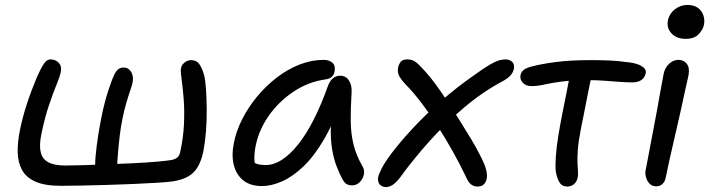

<svg xmlns="http://www.w3.org/2000/svg" viewBox="-20 -742 2867 776"><path d="M227 9Q161 9 123 -8Q85 -25 68.5 -56Q52 -87 51.5 -128.5Q51 -170 61 -218Q71 -268 88.5 -321.5Q106 -375 130 -432Q145 -466 157 -484Q169 -502 184 -502Q205 -502 218 -487.5Q231 -473 225 -448Q222 -433 208.5 -400Q195 -367 178 -317Q161 -267 147 -199Q138 -155 144.5 -127Q151 -99 175.5 -86Q200 -73 245 -73Q273 -73 319 -74.5Q365 -76 418 -78Q471 -80 522.5 -82.5Q574 -85 613.5 -88.5Q653 -92 671 -95Q684 -97 694 -103.5Q704 -110 708 -126Q721 -185 723.5 -239.5Q726 -294 722.5 -340Q719 -386 714.5 -417.5Q710 -449 711 -462Q712 -478 725 -488.5Q738 -499 752 -499Q775 -499 786.5 -481.5Q798 -464 805 -438Q810 -419 812.5 -382.5Q815 -346 815.5 -301Q816 -256 812.5 -211.5Q809 -167 802 -131Q790 -73 762.5 -45.5Q735 -18 679 -9Q659 -6 617 -3.5Q575 -1 521 1.5Q467 4 411 5.5Q355 7 306.5 8Q258 9 227 9ZM401 -17Q390 -17 379 -25.5Q368 -34 366 -49Q363 -74 366.5 -112.5Q370 -151 376.5 -192.5Q383 -234 390 -268Q402 -328 417 -374Q432 -420 441 -438Q447 -452 456 -460.5Q465 -469 480 -469Q493 -469 502 -461Q511 -453 515 -440Q519 -427 516 -410Q514 -398 506.5 -376.5Q499 -355 490.5 -326Q482 -297 475 -262Q469 -234 464.5 -198Q460 -162 457 -125.5Q454 -89 453 -59Q453 -49 443.5 -39.5Q434 -30 422.5 -23.5Q411 -17 401 -17Z M1039 10Q993 10 964.5 -12Q936 -34 925.5 -73Q915 -112 925 -163Q934 -211 958.5 -259.5Q983 -308 1019 -351.5Q1055 -395 1098.5 -428.5Q1142 -462 1190.5 -481Q1239 -500 1288 -500Q1311 -500 1324 -488Q1337 -476 1332 -452Q1330 -440 1321 -431.5Q1312 -423 1295 -421Q1225 -411 1165.5 -371Q1106 -331 1066.5 -274.5Q1027 -218 1014 -156Q1008 -127 1008 -103.5Q1008 -80 1018 -43L980 -112Q998 -89 1012.5 -82Q1027 -75 1054 -75Q1118 -75 1184 -157Q1250 -239 1306 -396Q1313 -415 1325.5 -425.5Q1338 -436 1355 -436Q1378 -436 1390.5 -416.5Q1403 -397 1401 -367Q1397 -304 1397.5 -253.5Q1398 -203 1408.5 -159Q1419 -115 1446 -68Q1452 -58 1451.5 -45Q1451 -32 1444.5 -20Q1438 -8 1427.5 -0.5Q1417 7 1403 7Q1388 7 1379.5 1Q1371 -5 1365 -16Q1351 -42 1340 -71Q1329 -100 1322.5 -137.5Q1316 -175 1317 -226Q1318 -277 1327 -347L1363 -348Q1330 -248 1290 -179.5Q1250 -111 1206.5 -69.5Q1163 -28 1120 -9Q1077 10 1039 10Z M1540 14Q1528 14 1519 7.5Q1510 1 1508 -13Q1506 -27 1516 -47Q1527 -75 1561.5 -121Q1596 -167 1647.5 -222.5Q1699 -278 1763.5 -334.5Q1828 -391 1899 -440Q1936 -467 1959.5 -480.5Q1983 -494 1997 -498Q2011 -502 2023 -502Q2039 -502 2049.5 -492.5Q2060 -483 2057 -464Q2054 -449 2043 -437Q2032 -425 2012 -414Q1931 -371 1856.5 -308Q1782 -245 1716 -171.5Q1650 -98 1595 -22Q1580 -3 1566.5 5.5Q1553 14 1540 14ZM1910 12Q1895 12 1883.5 3Q1872 -6 1861 -32Q1839 -78 1810.5 -129Q1782 -180 1750.5 -229.5Q1719 -279 1686.5 -322Q1654 -365 1625 -395Q1605 -415 1595 -432Q1585 -449 1589 -469Q1592 -483 1600 -492.5Q1608 -502 1626 -502Q1646 -502 1659.5 -492Q1673 -482 1697 -455Q1715 -436 1738 -405Q1761 -374 1786.5 -335Q1812 -296 1837 -256.5Q1862 -217 1883.5 -181Q1905 -145 1918 -119Q1940 -77 1945 -55.5Q1950 -34 1947 -20Q1944 -5 1935 3.5Q1926 12 1910 12Z M2128 -394Q2105 -394 2092.5 -408Q2080 -422 2084 -440Q2087 -451 2096 -459Q2105 -467 2128 -473Q2164 -483 2224.5 -491Q2285 -499 2366 -499Q2408 -499 2443.5 -497.5Q2479 -496 2522 -490Q2556 -486 2574.5 -474Q2593 -462 2590 -447Q2588 -436 2581.5 -427.5Q2575 -419 2563.5 -414Q2552 -409 2535 -409Q2514 -409 2486 -411Q2458 -413 2426.5 -415.5Q2395 -418 2362 -418Q2293 -418 2251 -412.5Q2209 -407 2181 -400.5Q2153 -394 2128 -394ZM2273 12Q2251 12 2240.5 -6Q2230 -24 2226 -52Q2224 -73 2226.5 -109.5Q2229 -146 2236 -189.5Q2243 -233 2251 -274Q2262 -329 2270.5 -371.5Q2279 -414 2284 -442L2374 -448Q2370 -431 2364.5 -405.5Q2359 -380 2353 -348.5Q2347 -317 2340.5 -284.5Q2334 -252 2328 -222Q2318 -172 2315.5 -138.5Q2313 -105 2314 -84Q2315 -63 2316 -49.5Q2317 -36 2315 -25Q2313 -14 2307 -5.5Q2301 3 2292 7.5Q2283 12 2273 12Z M2632 11Q2616 11 2605.5 0.5Q2595 -10 2590.5 -27Q2586 -44 2591 -62Q2606 -141 2616.5 -196Q2627 -251 2634.5 -291.5Q2642 -332 2648 -367Q2654 -402 2662 -442Q2665 -459 2674 -472Q2683 -485 2695.5 -492.5Q2708 -500 2722 -500Q2743 -500 2755.5 -484.5Q2768 -469 2763 -439Q2758 -417 2749 -376Q2740 -335 2729 -284.5Q2718 -234 2706 -184Q2694 -134 2685 -92Q2676 -50 2671 -26Q2668 -9 2658 1Q2648 11 2632 11ZM2751 -585Q2714 -585 2693.5 -607.5Q2673 -630 2680 -662Q2686 -688 2708.5 -705Q2731 -722 2758 -722Q2785 -722 2801 -710Q2817 -698 2823 -679.5Q2829 -661 2825 -641Q2821 -622 2803.5 -603.5Q2786 -585 2751 -585Z"/></svg>

Font: Shantell Sans
Style: Italic
Weight: 400
Italic angle: -11°
Designer: Stephen Nixon, Anya Danilova, Shantell Martin
Foundry: Arrow Type
Version: Version 1.011;[c5ecc13dd]